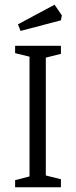

<svg xmlns="http://www.w3.org/2000/svg" viewBox="-20 -793 322 813"><path d="M44 -30 105 -46V-553L44 -568V-599H238V-565L174 -549V-50L238 -34V0H44ZM56 -690 211 -773 242 -728 238 -707 67 -662Z"/></svg>

Font: Grenze Light
Style: Regular
Weight: 300
Designer: Renata Polastri
Foundry: Omnibus-Type
Version: Version 1.002; ttfautohint (v1.8)